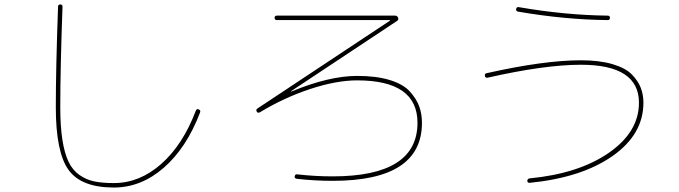

<svg xmlns="http://www.w3.org/2000/svg" viewBox="-20 -790 3040 860"><path d="M490 50Q344 50 287 -29Q230 -108 230 -310Q230 -482 240 -760Q240 -770 250 -770Q260 -770 260 -760Q250 -482 250 -310Q250 -224 259.5 -163.5Q269 -103 287 -65.5Q305 -28 335.5 -6.5Q366 15 402 22.5Q438 30 490 30Q605 30 702 -55.5Q799 -141 857 -294Q861 -304 870 -300Q880 -296 876 -286Q816 -128 714 -39Q612 50 490 50Z M1144 -287Q1135 -282 1130 -290Q1125 -299 1133 -304L1726 -697Q1727 -697 1727 -699Q1727 -700 1726 -700H1220Q1210 -700 1210 -710Q1210 -720 1220 -720H1750Q1759 -720 1763 -711Q1767 -701 1758 -696L1283 -381V-380H1285Q1454 -450 1580 -450Q1666 -450 1726 -431.5Q1786 -413 1815.5 -380.5Q1845 -348 1857.5 -314Q1870 -280 1870 -240Q1870 20 1470 20Q1391 20 1310 11Q1298 9 1300 0Q1302 -11 1312 -9Q1391 0 1470 0Q1850 0 1850 -240Q1850 -430 1580 -430Q1487 -430 1370 -391.5Q1253 -353 1144 -287Z M2164 -442Q2154 -440 2152 -450Q2150 -460 2159 -462Q2417 -520 2582 -520Q2664 -520 2722.5 -503Q2781 -486 2809.5 -457Q2838 -428 2850 -397Q2862 -366 2862 -330Q2862 -188 2723.5 -91Q2585 6 2352 29Q2342 29 2342 20Q2342 11 2352 9Q2572 -12 2707 -105.5Q2842 -199 2842 -330Q2842 -500 2582 -500Q2420 -500 2164 -442ZM2300 -738Q2290 -740 2292 -750Q2294 -760 2304 -758Q2512 -722 2702 -720Q2712 -720 2712 -710Q2712 -700 2702 -700Q2509 -702 2300 -738Z"/></svg>

Font: Rounded Mplus 1c Thin
Style: Regular
Weight: 250
Version: Version 1.059.20150529